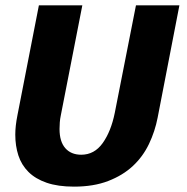

<svg xmlns="http://www.w3.org/2000/svg" viewBox="-20 -689 696 716"><path d="M287 -669 207 -260Q204 -246 203 -233Q202 -220 202 -208Q202 -161 223.5 -136.5Q245 -112 283 -112Q332 -112 363 -155.5Q394 -199 408 -268L487 -669H649L568 -251Q558 -199 535.5 -152Q513 -105 475.5 -70Q438 -35 383.5 -14Q329 7 256 7Q196 7 154 -7.5Q112 -22 86 -48Q60 -74 48.5 -109.5Q37 -145 37 -187Q37 -219 45 -259L125 -669Z"/></svg>

Font: Amaranth
Style: Bold Italic
Weight: 700
Italic angle: -12°
Designer: Gesine Todt
Foundry: Gesine Todt
Version: Version 1.001